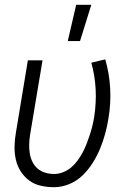

<svg xmlns="http://www.w3.org/2000/svg" viewBox="-20 -771 540 799"><path d="M205 8Q177 8 150 2Q123 -4 102 -19.5Q81 -35 66.5 -57.5Q52 -80 46 -106.5Q40 -133 40.5 -161Q41 -189 46 -218L96 -520H157L105 -209Q102 -189 101.5 -170Q101 -151 104 -132.5Q107 -114 115 -97.5Q123 -81 136.5 -69.5Q150 -58 168 -52.5Q186 -47 205 -47Q224 -47 243 -54.5Q262 -62 277 -75Q292 -88 304 -104.5Q316 -121 325 -138.5Q334 -156 341 -174Q348 -192 354 -210.5Q360 -229 364.5 -247.5Q369 -266 372 -285Q381 -343 378 -400Q375 -457 360 -510L418 -524Q435 -466 438.5 -403Q442 -340 431 -276Q426 -245 417.5 -214Q409 -183 396.5 -152.5Q384 -122 366 -93.5Q348 -65 324 -41.5Q300 -18 268.5 -5Q237 8 205 8ZM262 -600 297 -751H360L313 -600Z"/></svg>

Font: Iosevka Light Oblique
Style: Regular
Weight: 300
Italic angle: -9°
Monospace: yes
Designer: Belleve Invis
Foundry: Belleve Invis
Version: Version 32.5.0; ttfautohint (v1.8.4)